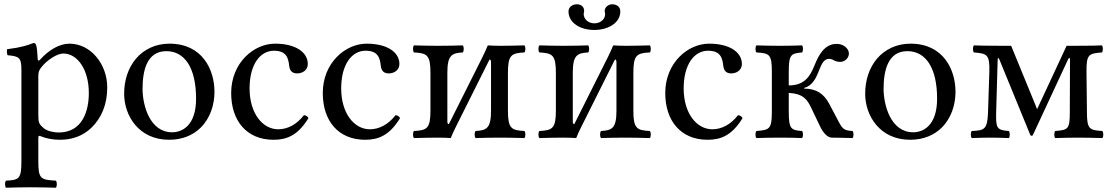

<svg xmlns="http://www.w3.org/2000/svg" viewBox="-20 -643 5205 897"><path d="M175 -331C201 -363 246.8 -393 276 -393C340 -393 395 -321 395 -208C395 -126 366 -24 254 -24C236 -24 201 -29 183 -45.1C162.9 -63.1 159 -68.9 159 -105V-287C159 -308 163.4 -316.7 175 -331ZM156 -368C154.5 -398 152.7 -423.7 148 -434C145.9 -438.6 144 -442 136 -442C108 -431 82 -422 13 -413C11 -407 13 -391 15 -385C69 -380 80 -375 80 -317V110C80 193 69 198 8 201C2 207 2 228 8 234C43 233 80 232 120 232C160 232 208 233 241 234C247 228 247 207 241 201C170 197 159 193 159 110V2C159 -11 162.8 -9.7 173 -5.5C197.5 4.4 228.4 10 260 10C316 10 366 -7 407 -46C454 -92 481 -154 481 -235C481 -341 406 -439 304 -439C257.5 -439 206.5 -408.5 167 -364C161.4 -357.7 156.5 -358.4 156 -368Z M560 -205C560 -103 628 10 770 10C834.4 10 882.8 -12.7 916.9 -46C961.7 -89.8 982 -152.7 982 -214C982 -318 925 -439 772 -439C706.2 -439 651.9 -412 615.3 -369C579 -326.4 560 -268.2 560 -205ZM757 -404C843 -404 896 -326 896 -182C896 -56 831 -25 784 -25C680 -25 646 -151 646 -228C646 -315 667 -404 757 -404Z M1421 -91C1417 -100 1409 -104 1400 -105C1366 -61 1323 -39 1280 -39C1207 -39 1146 -113 1146 -230C1146 -340 1194 -406 1260 -406C1319 -406 1327 -371 1331 -336C1334 -309 1348 -300 1369 -300C1390 -300 1418 -313 1418 -344C1418 -399 1361 -439 1265 -439C1166 -439 1060 -350 1060 -208C1060 -79 1132 10 1258 10C1318 10 1371 -9 1421 -91Z M1849 -91C1845 -100 1837 -104 1828 -105C1794 -61 1751 -39 1708 -39C1635 -39 1574 -113 1574 -230C1574 -340 1622 -406 1688 -406C1747 -406 1755 -371 1759 -336C1762 -309 1776 -300 1797 -300C1818 -300 1846 -313 1846 -344C1846 -399 1789 -439 1693 -439C1594 -439 1488 -350 1488 -208C1488 -79 1560 10 1686 10C1746 10 1799 -9 1849 -91Z M2077 -63C2074 -63 2070 -65 2070 -75V-303C2070 -386 2091 -395 2142 -398C2148 -404 2148 -425 2142 -431C2119 -430 2062 -429 2025 -429C1992.4 -429 1952 -430 1914 -431C1908 -425 1908 -404 1914 -398C1975 -395 1991 -386 1991 -303V-126C1991 -43 1975 -34 1914 -31C1908 -25 1908 -4 1914 2C1953 1 1993 0 2025 0C2047.6 0 2075 1 2086 2C2091 -11.8 2100.3 -31.7 2110.6 -52.2L2267 -365C2270 -365 2274 -363 2274 -353V-126C2274 -43 2253 -34 2202 -31C2196 -25 2196 -4 2202 2C2225 1 2279.2 0 2319 0C2349.8 0 2391 1 2430 2C2436 -4 2436 -25 2430 -31C2369 -34 2353 -43 2353 -126V-303C2353 -386 2369 -395 2430 -398C2436 -404 2436 -425 2430 -431C2390 -430 2349.8 -429 2319 -429C2296.8 -429 2269 -430 2259 -431C2251.2 -412.5 2242.1 -392.4 2233.1 -374.5Z M2878 -590C2878 -609 2864 -623 2840 -623C2822 -623 2805 -609 2805 -592C2805 -589 2805 -587 2806 -585C2807 -582 2807 -579 2807 -576C2807 -554 2786 -534 2757 -534C2727 -534 2707 -555 2707 -577C2707 -579 2707 -582 2708 -585C2709 -588 2709 -590 2709 -593C2709 -609 2697 -623 2675 -623C2652 -623 2636 -608 2636 -590C2636 -536 2691 -503 2756 -503C2820 -503 2878 -535 2878 -590ZM2663 -63C2660 -63 2656 -65 2656 -75V-303C2656 -386 2677 -395 2728 -398C2734 -404 2734 -425 2728 -431C2705 -430 2648 -429 2611 -429C2578.4 -429 2538 -430 2500 -431C2494 -425 2494 -404 2500 -398C2561 -395 2577 -386 2577 -303V-126C2577 -43 2561 -34 2500 -31C2494 -25 2494 -4 2500 2C2539 1 2579 0 2611 0C2633.6 0 2661 1 2672 2C2677 -11.8 2686.3 -31.7 2696.6 -52.2L2853 -365C2856 -365 2860 -363 2860 -353V-126C2860 -43 2839 -34 2788 -31C2782 -25 2782 -4 2788 2C2811 1 2865.2 0 2905 0C2935.8 0 2977 1 3016 2C3022 -4 3022 -25 3016 -31C2955 -34 2939 -43 2939 -126V-303C2939 -386 2955 -395 3016 -398C3022 -404 3022 -425 3016 -431C2976 -430 2935.8 -429 2905 -429C2882.8 -429 2855 -430 2845 -431C2837.2 -412.5 2828.1 -392.4 2819.1 -374.5Z M3449 -91C3445 -100 3437 -104 3428 -105C3394 -61 3351 -39 3308 -39C3235 -39 3174 -113 3174 -230C3174 -340 3222 -406 3288 -406C3347 -406 3355 -371 3359 -336C3362 -309 3376 -300 3397 -300C3418 -300 3446 -313 3446 -344C3446 -399 3389 -439 3293 -439C3194 -439 3088 -350 3088 -208C3088 -79 3160 10 3286 10C3346 10 3399 -9 3449 -91Z M3865 0C3865 0 3943 1 3963 2C3969 -4 3969 -25 3963 -31C3924 -33 3916 -41 3899 -73L3854 -158C3829 -205 3794 -229 3737 -229V-232C3776 -243 3793 -278 3808 -318C3820 -349 3832 -368 3853 -368C3862 -368 3870 -365 3876 -361C3882 -357 3893 -354 3906 -354C3928 -354 3946 -373 3946 -393C3946 -415 3922 -438 3889 -438C3831 -438 3804 -384 3785 -337C3763 -282 3736 -244 3665 -244V-307C3665 -390 3676 -393 3727 -398C3733 -404 3733 -425 3727 -431C3703 -430 3665 -429 3625 -429C3582 -429 3547 -430 3514 -431C3508 -425 3508 -404 3514 -398C3575 -394 3586 -390 3586 -307V-122C3586 -39 3575 -36 3514 -31C3508 -25 3508 -4 3514 2C3547 1 3582 0 3626 0C3665 0 3705 1 3727 2C3733 -4 3733 -25 3727 -31C3676 -35 3665 -39 3665 -122V-209C3733 -205 3751 -178 3769 -141L3812 -51C3825 -24 3845 -1 3865 0Z M4022 -205C4022 -103 4090 10 4232 10C4296.4 10 4344.8 -12.7 4378.9 -46C4423.7 -89.8 4444 -152.7 4444 -214C4444 -318 4387 -439 4234 -439C4168.2 -439 4113.9 -412 4077.3 -369C4041 -326.4 4022 -268.2 4022 -205ZM4219 -404C4305 -404 4358 -326 4358 -182C4358 -56 4293 -25 4246 -25C4142 -25 4108 -151 4108 -228C4108 -315 4129 -404 4219 -404Z M4602 -306 4596 -120C4593.3 -36 4578 -34 4520 -31C4514 -25 4514 -4 4520 2C4540 1 4590 0 4606 0C4626 0 4673 1 4693 2C4699 -4 4699 -25 4693 -31C4636 -35 4632 -45 4634 -120L4641 -365C4641.3 -374 4645.4 -373.8 4649 -365L4794 -11C4798 -8 4801.7 -8 4805 -11L4969.2 -364.2C4973.7 -374.5 4978.9 -375.6 4978.9 -363.8L4978 -122C4978 -39 4971 -36 4910 -31C4904 -25 4904 -4 4910 2C4946 1 4983 0 5018 0C5048 0 5091 1 5130 2C5136 -4 5136 -25 5130 -31C5069 -35 5058 -39 5058 -122L5056 -307C5055 -390 5067 -393 5128 -398C5134 -404 5134 -425 5128 -431C5093 -429 4996 -429 4963 -429L4829.8 -142.8L4825 -132.7L4821.4 -142.7L4704 -429C4671 -429 4565 -429 4530 -431C4524 -425 4524 -404 4530 -398C4591 -393 4604.7 -389 4602 -306Z"/></svg>

Font: Libertinus Serif
Style: Regular
Weight: 400
Designer: Philipp H. Poll
Foundry: Khaled Hosny
Version: Version 6.2